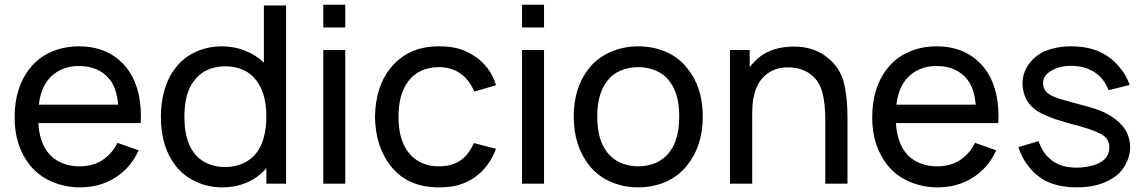

<svg xmlns="http://www.w3.org/2000/svg" viewBox="-20 -773 4818 808"><path d="M180 -133.5Q202.5 -103.5 237.8 -88.2Q273 -73 312.5 -73Q373.5 -73 413.5 -101Q453.5 -128.5 474 -172L563.5 -140.5Q529.5 -65 462.5 -24Q398.5 15.5 316.5 15.5Q254 15.5 198 -8.5Q143 -32.5 106.5 -77Q41.5 -159 41.5 -278Q41.5 -406.5 106.5 -486.5Q142.5 -531.5 196 -554.8Q249.5 -578 312.5 -578Q438.5 -578 511.5 -489.5Q573 -412 573 -283.5L572 -255H141.5Q145.5 -180 180 -133.5ZM181 -435.5Q150.5 -395 143.5 -332.5H477Q471.5 -400 442.5 -437.5Q421 -466 386.5 -481Q352 -496 312.5 -495Q273.5 -496 239.2 -480.8Q205 -465.5 181 -435.5Z M1184 -750V0H1101V-65.5Q1067.5 -26 1019.8 -5.2Q972 15.5 914.5 15.5Q886 15.5 858.2 9.5Q830.5 3.5 805.5 -8Q780.5 -19.5 758.5 -36.2Q736.5 -53 719.5 -75Q657 -154 657 -282.5Q657 -341 672.2 -394.5Q687.5 -448 719.5 -488.5Q754 -532.5 804.8 -555.2Q855.5 -578 914.5 -578Q964.5 -578 1010.2 -560.2Q1056 -542.5 1090.5 -509.5V-750ZM1101 -282.5Q1101 -381.5 1057 -436.5Q1035.5 -465 1002 -479.5Q968.5 -494 929 -494Q886.5 -494 852.2 -478.5Q818 -463 795.5 -431.5Q756 -379.5 756 -282.5Q756 -184 794.5 -132.5Q817 -101 851.8 -85.5Q886.5 -70 926 -70Q965.5 -70 1000 -84.2Q1034.5 -98.5 1057 -127Q1079.5 -154 1090.2 -194.8Q1101 -235.5 1101 -282.5Z M1433 -753V-657.5H1340.5V-753ZM1433 -562.5V0H1340.5V-562.5Z M1976 -387.5Q1966.5 -410.5 1951.5 -430.8Q1936.5 -451 1917.5 -463.5Q1880 -490.5 1827 -490.5Q1786.5 -490.5 1753.2 -475.5Q1720 -460.5 1697.5 -430Q1657 -376.5 1657 -281Q1657 -186.5 1697.5 -133.5Q1720 -103.5 1753.2 -88.2Q1786.5 -73 1827 -73Q1882.5 -73 1919.5 -99Q1953 -122.5 1974 -171L2067.5 -147Q2054 -110.5 2031 -79.2Q2008 -48 1978 -27Q1961.5 -15.5 1944.5 -7.5Q1927.5 0.5 1909.2 5.8Q1891 11 1870.8 13.2Q1850.5 15.5 1827 15.5Q1694 15.5 1623 -76Q1560 -157.5 1558 -281Q1560.5 -409 1623 -486.5Q1662 -533.5 1712 -555.8Q1762 -578 1828 -578Q1870.5 -578 1904 -569.8Q1937.5 -561.5 1969.5 -541.5Q2005.5 -520 2030.8 -487Q2056 -454 2067.5 -414.5Z M2269.5 -753V-657.5H2177V-753ZM2269.5 -562.5V0H2177V-562.5Z M2459.5 -77Q2394.5 -159 2394.5 -282.5Q2394.5 -406.5 2459.5 -486.5Q2495 -530.5 2549 -554Q2603.5 -578 2665.5 -578Q2728.5 -578 2782.5 -554.8Q2836.5 -531.5 2871.5 -486.5Q2937.5 -407.5 2937.5 -282.5Q2937.5 -158.5 2871.5 -77Q2835.5 -31.5 2782 -8Q2728.5 15.5 2665.5 15.5Q2604 15.5 2549.8 -8Q2495.5 -31.5 2459.5 -77ZM2798 -430Q2777 -460 2741.5 -475.2Q2706 -490.5 2665.5 -490.5Q2625 -490.5 2590 -475.2Q2555 -460 2534 -430Q2493.5 -379 2493.5 -282.5Q2493.5 -186.5 2534 -133.5Q2556.5 -103.5 2591.2 -88.2Q2626 -73 2665.5 -73Q2706 -73 2740.8 -88.2Q2775.5 -103.5 2798 -133.5Q2838.5 -186.5 2838.5 -282.5Q2838.5 -379 2798 -430Z M3546.5 -273V0H3453V-270Q3453 -338.5 3440.5 -385Q3428 -431.5 3393.5 -458.5Q3355 -489.5 3295.5 -489.5Q3239 -489.5 3201 -456.5Q3163.5 -424 3152 -365.5Q3145.5 -340 3145.5 -288.5V0H3052V-562.5H3135V-489.5Q3139 -496 3144.5 -502.2Q3150 -508.5 3157 -515.5Q3184 -544 3221.2 -559Q3258.5 -574 3299 -576Q3302.5 -576.5 3308 -576.8Q3313.5 -577 3321.5 -577Q3407.5 -577 3465.5 -528Q3515.5 -487.5 3531.5 -424.5Q3547 -361.5 3546.5 -273Z M3789 -133.5Q3811.5 -103.5 3846.8 -88.2Q3882 -73 3921.5 -73Q3982.5 -73 4022.5 -101Q4062.5 -128.5 4083 -172L4172.5 -140.5Q4138.5 -65 4071.5 -24Q4007.5 15.5 3925.5 15.5Q3863 15.5 3807 -8.5Q3752 -32.5 3715.5 -77Q3650.5 -159 3650.5 -278Q3650.5 -406.5 3715.5 -486.5Q3751.5 -531.5 3805 -554.8Q3858.5 -578 3921.5 -578Q4047.5 -578 4120.5 -489.5Q4182 -412 4182 -283.5L4181 -255H3750.5Q3754.5 -180 3789 -133.5ZM3790 -435.5Q3759.5 -395 3752.5 -332.5H4086Q4080.5 -400 4051.5 -437.5Q4030 -466 3995.5 -481Q3961 -496 3921.5 -495Q3882.5 -496 3848.2 -480.8Q3814 -465.5 3790 -435.5Z M4645.5 -393.5Q4624.5 -446 4583.2 -471Q4542 -496 4487 -496Q4440 -496 4404.5 -475.5Q4369.5 -455.5 4369.5 -424Q4369.5 -409.5 4374.8 -398.8Q4380 -388 4390.5 -379.8Q4401 -371.5 4416.8 -365.2Q4432.5 -359 4453.5 -353Q4472.5 -347.5 4500.5 -339.8Q4528.5 -332 4566 -322Q4643.5 -301 4689.5 -258Q4736 -215 4736 -152Q4736 -115 4715.5 -78.5Q4695 -42 4662 -23Q4604 15.5 4510 15.5Q4454 15.5 4409 0.2Q4364 -15 4327.5 -51Q4284 -95.5 4266 -154L4350.5 -179Q4366.5 -133.5 4393 -109.5Q4435.5 -67.5 4510 -67.5Q4539 -67.5 4568 -74Q4597.5 -80.5 4615 -92.5Q4648.5 -114 4648.5 -153Q4648.5 -186 4622 -203.5Q4596 -220.5 4542 -236.5Q4495 -249.5 4464.5 -258.2Q4434 -267 4419.5 -272Q4385 -284.5 4361 -296.5Q4337 -308.5 4319.5 -327Q4301.5 -345 4292.2 -371Q4283 -397 4283 -421Q4283 -465.5 4309 -502Q4335 -538.5 4376.5 -557.5Q4427.5 -578 4487 -578Q4562.5 -578 4616 -551Q4657 -531 4688.5 -493.5Q4720.5 -457 4734 -415.5Z"/></svg>

Font: Russisch Sans Medium
Style: Regular
Weight: 500
Width: 4
Designer: Michael Sharanda (font) & Cristiano Sobral (main changes)
Foundry: Michael Sharanda
Version: Version 2.00;September 8, 2020;FontCreator 13.0.0.2681 64-bi